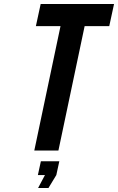

<svg xmlns="http://www.w3.org/2000/svg" viewBox="-20 -755 592 963"><path d="M152 0H273L404.5 -624H528L552 -735H184L160 -624H283.5ZM171 188H223L262.5 123L277.5 54H185L170 123H205.5Z"/></svg>

Font: League Gothic SemiExpanded Italic
Style: Regular
Weight: 400
Width: 6
Designer: The League of Moveable Type
Version: Version 1.600; ttfautohint (v1.8.3)